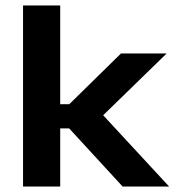

<svg xmlns="http://www.w3.org/2000/svg" viewBox="-20 -680 642 700"><path d="M427 0 232 -212H181.5V-300H232.5L421 -485H587.5L343.5 -247.5V-273.5L596.5 0ZM64 0V-660H199.5V0Z"/></svg>

Font: AnekLatin_SemiExpandedSemiBold
Style: Regular
Weight: 600
Width: 6
Designer: Yesha Goshar
Foundry: Ek Type
Version: Version 1.003